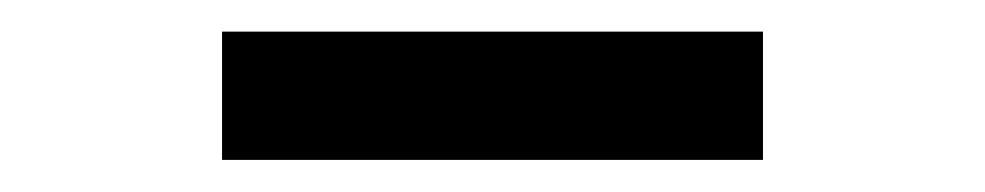

<svg xmlns="http://www.w3.org/2000/svg" viewBox="-20 -606 626 122"><path d="M464.8 -585.9V-504.4H121.1V-585.9Z"/></svg>

Font: Cascadia Code NF SemiLight
Style: Regular
Weight: 350
Monospace: yes
Designer: Aaron Bell
Foundry: Saja Typeworks
Version: Version 2404.023; ttfautohint (v1.8.4)